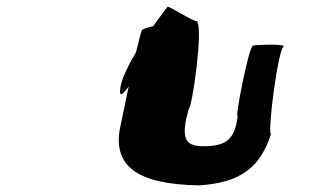

<svg xmlns="http://www.w3.org/2000/svg" viewBox="-20 -859 959 579"><path d="M343 -594C338 -563 351 -574 368 -598C354 -532 342 -472 341 -468C323 -360 391 -303 581 -300C706 -308 765 -355 797 -454C786 -462 820 -723 837 -720C826 -728 729 -723 742 -720C730 -717 686 -492 697 -510C688 -439 664 -418 592 -418C534 -418 526 -448 549 -530C561 -541 592 -771 575 -791C577 -793 579 -794 578 -794C559 -794 486 -845 485 -838C485 -838 466 -814 442 -780C424 -776 411 -772 408 -768C406 -765 399 -738 390 -701C367 -662 347 -623 343 -594Z"/></svg>

Font: Ampere
Style: UltExtIta
Weight: 400
Version: Version 1